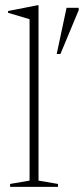

<svg xmlns="http://www.w3.org/2000/svg" viewBox="-20 -730 328 750"><path d="M130.5 -24.5 206.5 -11.5V0H19.5V-11.5L95.5 -24.5V-655L11.5 -680V-687L126.5 -709.5H130.5ZM201.5 -519 240 -699.5H287.5V-690.5L216 -519Z"/></svg>

Font: Newsreader 16pt ExtraLight
Style: Regular
Weight: 275
Designer: Hugues Gentile
Foundry: Production Type
Version: Version 1.003; ttfautohint (v1.8.3)